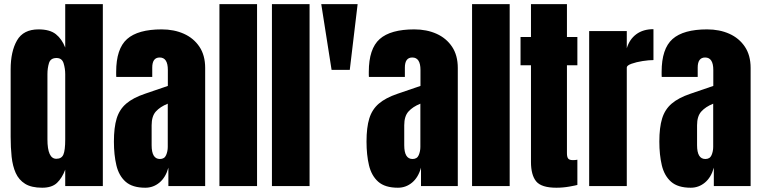

<svg xmlns="http://www.w3.org/2000/svg" viewBox="-20 -879 3598 907"><path d="M179.2 7.8Q128.4 7.8 98.6 -10.7Q68.8 -29.3 54.2 -62Q39.6 -94.7 34.9 -138.7Q30.3 -182.6 30.3 -232.9V-551.3Q30.3 -635.7 60.3 -688Q90.3 -740.2 162.1 -740.2Q215.3 -740.2 243.9 -717.5Q272.5 -694.8 288.1 -654.3V-859.4H465.8V0H288.1V-77.6Q273.4 -38.1 249.3 -15.1Q225.1 7.8 179.2 7.8ZM246.1 -128.9Q271 -128.9 279.5 -148.9Q288.1 -168.9 288.1 -220.7V-528.8Q288.1 -554.7 280.5 -579.8Q272.9 -605 247.1 -605Q218.8 -605 211.4 -581.1Q204.1 -557.1 204.1 -528.8V-220.7Q204.1 -128.9 246.1 -128.9Z M666.5 7.8Q605.5 7.8 573.5 -20.5Q541.5 -48.8 529.8 -98.1Q518.1 -147.5 518.1 -210Q518.1 -276.9 531.2 -319.6Q544.4 -362.3 576.4 -389.6Q608.4 -417 664.6 -436L772.9 -473.1V-548.3Q772.9 -607.4 734.4 -607.4Q699.2 -607.4 699.2 -559.6V-515.6H529.3Q528.8 -519.5 528.8 -525.6Q528.8 -531.7 528.8 -539.6Q528.8 -648.9 580.3 -694.6Q631.8 -740.2 743.7 -740.2Q802.2 -740.2 848.6 -719.5Q895 -698.7 922.1 -658.2Q949.2 -617.7 949.2 -558.1V0H775.4V-86.9Q762.7 -41 733.4 -16.6Q704.1 7.8 666.5 7.8ZM735.4 -127.9Q756.8 -127.9 764.6 -146Q772.5 -164.1 772.5 -185.1V-389.2Q736.3 -374.5 716.3 -352.3Q696.3 -330.1 696.3 -287.1V-192.9Q696.3 -127.9 735.4 -127.9Z M1016.6 0V-859.4H1194.3V0Z M1264.6 0V-859.4H1442.4V0Z M1546.4 -548.8 1497.6 -859.4H1669.4L1632.3 -548.8Z M1859.9 7.8Q1798.8 7.8 1766.8 -20.5Q1734.9 -48.8 1723.1 -98.1Q1711.4 -147.5 1711.4 -210Q1711.4 -276.9 1724.6 -319.6Q1737.8 -362.3 1769.8 -389.6Q1801.8 -417 1857.9 -436L1966.3 -473.1V-548.3Q1966.3 -607.4 1927.7 -607.4Q1892.6 -607.4 1892.6 -559.6V-515.6H1722.7Q1722.2 -519.5 1722.2 -525.6Q1722.2 -531.7 1722.2 -539.6Q1722.2 -648.9 1773.7 -694.6Q1825.2 -740.2 1937 -740.2Q1995.6 -740.2 2042 -719.5Q2088.4 -698.7 2115.5 -658.2Q2142.6 -617.7 2142.6 -558.1V0H1968.8V-86.9Q1956.1 -41 1926.8 -16.6Q1897.5 7.8 1859.9 7.8ZM1928.7 -127.9Q1950.2 -127.9 1958 -146Q1965.8 -164.1 1965.8 -185.1V-389.2Q1929.7 -374.5 1909.7 -352.3Q1889.6 -330.1 1889.6 -287.1V-192.9Q1889.6 -127.9 1928.7 -127.9Z M2210 0V-859.4H2387.7V0Z M2608.4 7.8Q2537.6 7.8 2512.9 -22.2Q2488.3 -52.2 2488.3 -114.3V-570.8H2439V-704.1H2488.3V-859.4H2658.2V-704.1H2707.5V-570.8H2658.2V-155.3Q2658.2 -137.2 2664.1 -129.9Q2669.9 -122.6 2686.5 -122.6Q2698.2 -122.6 2707.5 -124.5V-5.4Q2701.7 -3.4 2670.9 2.2Q2640.1 7.8 2608.4 7.8Z M2763.2 0V-732.4H2940.9V-650.9Q2953.6 -693.4 2985.8 -717.3Q3018.1 -741.2 3066.9 -741.2V-595.2Q3045.4 -595.2 3015.6 -590.6Q2985.8 -585.9 2963.4 -577.9Q2940.9 -569.8 2940.9 -560.1V0Z M3243.2 7.8Q3182.1 7.8 3150.1 -20.5Q3118.2 -48.8 3106.4 -98.1Q3094.7 -147.5 3094.7 -210Q3094.7 -276.9 3107.9 -319.6Q3121.1 -362.3 3153.1 -389.6Q3185.1 -417 3241.2 -436L3349.6 -473.1V-548.3Q3349.6 -607.4 3311 -607.4Q3275.9 -607.4 3275.9 -559.6V-515.6H3106Q3105.5 -519.5 3105.5 -525.6Q3105.5 -531.7 3105.5 -539.6Q3105.5 -648.9 3157 -694.6Q3208.5 -740.2 3320.3 -740.2Q3378.9 -740.2 3425.3 -719.5Q3471.7 -698.7 3498.8 -658.2Q3525.9 -617.7 3525.9 -558.1V0H3352.1V-86.9Q3339.4 -41 3310.1 -16.6Q3280.8 7.8 3243.2 7.8ZM3312 -127.9Q3333.5 -127.9 3341.3 -146Q3349.1 -164.1 3349.1 -185.1V-389.2Q3313 -374.5 3293 -352.3Q3272.9 -330.1 3272.9 -287.1V-192.9Q3272.9 -127.9 3312 -127.9Z"/></svg>

Font: webenart
Style: Regular
Weight: 400
Designer: Vernon Adams
Foundry: Vernon Adams
Version: Version 2.116; ttfautohint (v1.8.3)